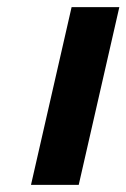

<svg xmlns="http://www.w3.org/2000/svg" viewBox="-20 -519 355 539"><path d="M181 -499H315L201 0H67Z"/></svg>

Font: Panefresco 999wt
Style: Italic
Weight: 900
Version: Version 1.001